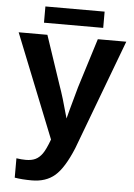

<svg xmlns="http://www.w3.org/2000/svg" viewBox="-59 -713 674 965"><g transform="rotate(5 278.0 -230.5)"><path d="M138.2 207.5Q88.9 207.5 51.8 201.2V103.5Q77.6 107.4 99.1 107.4Q128.4 107.4 147.7 98.1Q167 88.9 182.4 67.4Q197.8 45.9 216.8 -5.4L7.8 -528.3H152.8L235.8 -280.8Q255.4 -227.5 285.2 -117.7L297.4 -164.1L329.1 -278.8L407.2 -528.3H550.8L341.8 27.8Q299.8 129.4 254.6 168.5Q209.5 207.5 138.2 207.5ZM130.4 -669.4H429.2V-587.4H130.4Z"/></g></svg>

Font: Arial
Style: Bold
Weight: 700
Designer: Steve Matteson
Foundry: Ascender Corporation
Version: Version 2.00.3